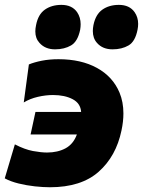

<svg xmlns="http://www.w3.org/2000/svg" viewBox="-38 -757 588 788"><path d="M167 11.5Q139 11.5 104.8 7.8Q70.5 4 38 -4Q5.5 -12 -18.5 -25L23 -164.5Q63.5 -143.5 97.2 -137.2Q131 -131 155 -131Q198.5 -131 230.8 -148.2Q263 -165.5 277.5 -205H87.5L107.5 -297.5H295Q292.5 -333 260 -350Q227.5 -367 179.5 -367Q149.5 -367 117.2 -359.5Q85 -352 59.5 -336.5L80.5 -492.5Q102 -501.5 133.5 -507.8Q165 -514 202 -514Q295 -514 360 -478.2Q425 -442.5 452.5 -377Q468.5 -338.5 468.5 -291.5Q468.5 -258 460.5 -221Q438.5 -115.5 366.8 -52Q295 11.5 167 11.5ZM424 -554.5Q383 -554.5 360 -581Q343 -600 343 -629.5Q343 -641 345.5 -654Q354.5 -698 382.2 -717.5Q410 -737 450 -737Q493.5 -737 514.5 -707Q529 -686 529 -659Q529 -647.5 526.5 -635Q517 -586.5 489.5 -570.5Q462 -554.5 424 -554.5ZM188 -554.5Q147.5 -554.5 124 -581Q107 -599.5 107 -628Q107 -640 110 -654Q118.5 -698 146.2 -717.5Q174 -737 214 -737Q257.5 -737 278.5 -707Q293 -685.5 293 -657.5Q293 -647 291 -635Q281 -586.5 253.5 -570.5Q226 -554.5 188 -554.5Z"/></svg>

Font: Heraclito ExtraBold
Style: Italic
Weight: 800
Italic angle: -12°
Designer: Kostas Bartsokas (font) & Cristiano Sobral (main changes)
Foundry: Kostas Bartsokas (font) & Cristiano Sobral (main changes)
Version: Version 1.00;July 8, 2020;FontCreator 13.0.0.2655 64-bit